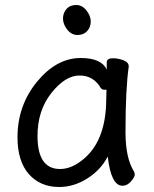

<svg xmlns="http://www.w3.org/2000/svg" viewBox="-20 -724 615 768"><path d="M232 -650Q232 -672 246 -688Q260 -704 285 -704Q309 -704 326 -682Q343 -660 343 -638Q343 -615 328.5 -599.5Q314 -584 290 -584Q266 -584 249 -605.5Q232 -627 232 -650ZM220 -48Q262 -48 303 -79Q405 -153 405 -330L406 -365H397Q388 -365 383 -372Q354 -422 298 -422Q241 -422 185.5 -352Q130 -282 130 -180Q130 -48 220 -48ZM217 24Q141 24 95.5 -27.5Q50 -79 50 -175Q50 -302 128 -397Q206 -492 303 -492Q385 -492 407 -446V-475Q407 -491 432 -491Q452 -491 473.5 -483Q495 -475 495 -458Q482 -368 482 -195Q482 -92 516 -38Q519 -32 519 -25Q519 -16 504 1.5Q489 19 470 19Q424 19 411 -98Q383 -44 329 -10Q275 24 217 24Z"/></svg>

Font: LXGW WenKai Lite Medium
Style: Regular
Weight: 500
Designer: LXGW / Fontworks Inc.
Foundry: LXGW / Fontworks Inc.
Version: Version 1.511; March 25, 2025